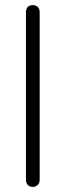

<svg xmlns="http://www.w3.org/2000/svg" viewBox="-20 -730 258 755"><path d="M109 5Q97 5 89.5 -2.5Q82 -10 82 -23V-682Q82 -696 89.5 -703Q97 -710 109 -710Q120 -710 128 -703Q136 -696 136 -682V-23Q136 -10 128 -2.5Q120 5 109 5Z"/></svg>

Font: Nunito VF Beta Light
Style: Regular
Weight: 300
Designer: Vernon Adams
Foundry: newtypography
Version: Version 3.001